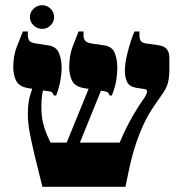

<svg xmlns="http://www.w3.org/2000/svg" viewBox="-20 -718 702 738"><path d="M143 0Q124 -75 112 -125.5Q100 -176 93.5 -212.5Q87 -249 87 -280Q87 -325 97 -356Q107 -387 119 -421L157 -407Q154 -401 150 -388.5Q146 -376 142.5 -356.5Q139 -337 139 -309Q139 -272 145.5 -245.5Q152 -219 160 -201Q168 -183 174 -170H440Q453 -201 466 -227Q479 -253 491.5 -274.5Q504 -296 515 -313L535 -342Q545 -358 545.5 -366.5Q546 -375 533 -376L501 -381Q476 -386 468 -404Q460 -422 460 -444Q460 -473 467.5 -504.5Q475 -536 483.5 -561.5Q492 -587 497 -597H516V-584Q516 -568 521.5 -560.5Q527 -553 541 -551L584 -545Q609 -542 620 -530.5Q631 -519 631 -495V-450Q631 -431 628.5 -414.5Q626 -398 621 -386Q616 -374 609 -364L574 -313Q550 -279 531.5 -239Q513 -199 498.5 -153Q484 -107 473 -52L462 0ZM213 -113 340 -424 387 -416 264 -113ZM187 -351Q184 -359 180 -363Q176 -367 161 -368L96 -378Q55 -383 43 -406Q31 -429 31 -458Q31 -505 45 -539.5Q59 -574 68 -597H87V-583Q87 -570 92.5 -562Q98 -554 117 -551L163 -544Q196 -540 206.5 -514.5Q217 -489 217 -458Q217 -437 212.5 -410.5Q208 -384 196 -351ZM401 -351Q399 -360 393 -363.5Q387 -367 371 -369L311 -378Q270 -383 258 -406Q246 -429 246 -458Q246 -505 259.5 -539.5Q273 -574 282 -597H301V-583Q301 -570 307 -562Q313 -554 331 -551L378 -544Q411 -540 421 -514.5Q431 -489 431 -458Q431 -437 427 -410.5Q423 -384 410 -351ZM142 -607Q123 -607 109 -620.5Q95 -634 95 -652Q95 -671 109 -684.5Q123 -698 142 -698Q161 -698 174.5 -684.5Q188 -671 188 -652Q188 -634 174.5 -620.5Q161 -607 142 -607Z"/></svg>

Font: Frank Ruhl Libre ExtraBold
Style: Regular
Weight: 800
Designer: Yanek Iontef
Foundry: Fontef
Version: Version 6.003;gftools[0.9.30]